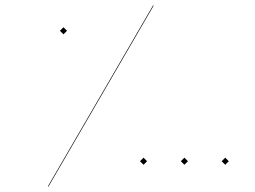

<svg xmlns="http://www.w3.org/2000/svg" viewBox="-20 -684 938 705"><path d="M156 0 542 -664 544 -663 158 1ZM200 -571 213 -584 226 -571 213 -558ZM494 -92 507 -105 520 -92 507 -79ZM644 -92 657 -105 670 -92 657 -79ZM794 -92 807 -105 820 -92 807 -79Z"/></svg>

Font: FiraGO Two
Style: Regular
Weight: 100
Designer: bBox Type
Foundry: bBox Type GmbH
Version: Version 1.001